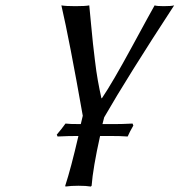

<svg xmlns="http://www.w3.org/2000/svg" viewBox="-20 -453 664 710"><path d="M278.8 5.9 286.1 -24.9Q236.8 -304.2 207 -433.1Q222.2 -430.2 258.8 -430.2Q295.9 -430.2 310.1 -433.1Q311.5 -419.4 316.4 -366.9Q321.3 -314.5 323.7 -292.5Q326.2 -270.5 331.1 -229.5Q335.9 -188.5 341.8 -155.5Q347.7 -122.6 355 -89.8H356.9Q396 -147.5 467.8 -279.8Q539.6 -412.1 551.8 -433.1Q559.6 -430.2 585 -430.2Q614.3 -430.2 624 -433.1Q451.7 -169.4 365.2 -19L358.9 5.9H400.9Q432.1 5.9 470.2 3.9L473.1 11.2Q459 35.6 452.1 51.8Q427.7 49.8 382.8 49.8H350.1Q323.7 168.5 318.8 233.9L315.9 236.8Q298.8 233.9 270 233.9Q242.2 233.9 222.2 236.8L221.2 233.9Q242.2 169.9 270 49.8Q231 49.8 192.9 51.8L189.9 44.9Q208 23.9 222.2 3.9Q234.4 5.9 278.8 5.9Z"/></svg>

Font: Linear Smooth
Style: Italic
Weight: 400
Designer: Philipp H. Poll, Flanker
Foundry: Philipp H. Poll, reworked by Flanker
Version: Version 1.061 | FøM Fix